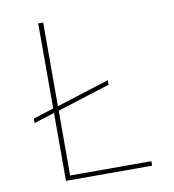

<svg xmlns="http://www.w3.org/2000/svg" viewBox="-79 -768 758 838"><g transform="rotate(-10 300.0 -349.0)"><path d="M528 0H146V-301L55 -272V-292L146 -321V-698H168V-327L402 -401V-381L168 -307V-20H528Z"/></g></svg>

Font: IBM Plex Mono Thin
Style: Regular
Weight: 100
Monospace: yes
Designer: Mike Abbink, Paul van der Laan, Pieter van Rosmalen
Foundry: Bold Monday
Version: Version 2.3